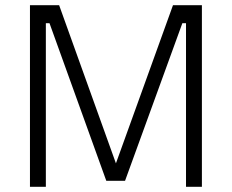

<svg xmlns="http://www.w3.org/2000/svg" viewBox="-20 -717 890 737"><path d="M95 0H156V-628H170L388 -23H460L680 -628H694V0H755V-697H644L425 -90L207 -697H95Z"/></svg>

Font: TitilliumText22L
Style: 250 wt
Weight: 300
Designer: Campivisivi
Foundry: Campivisivi
Version: 1.000